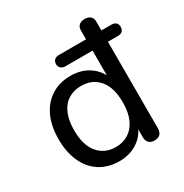

<svg xmlns="http://www.w3.org/2000/svg" viewBox="-167 -843 943 984"><g transform="rotate(-30 304.5 -351.5)"><path d="M260 9Q195 9 146.5 -21.5Q98 -52 71.5 -109.5Q45 -167 45 -244Q45 -322 71.5 -378.5Q98 -435 146.5 -465.5Q195 -496 260 -496Q324 -496 371 -463.5Q418 -431 434 -377H423V-551H263Q246 -551 236 -560Q226 -569 226 -585Q226 -600 236 -609Q246 -618 263 -618H460L423 -580V-672Q423 -690 435 -701Q447 -712 468 -712Q490 -712 502 -701Q514 -690 514 -672V-580L477 -618H573Q591 -618 600 -609Q609 -600 609 -585Q609 -569 600 -560Q591 -551 573 -551H514V-40Q514 -17 502.5 -5Q491 7 469 7Q447 7 435.5 -5Q424 -17 424 -40V-130L434 -112Q419 -57 372 -24Q325 9 260 9ZM281 -63Q324 -63 356.5 -84Q389 -105 407 -145Q425 -185 425 -244Q425 -332 386 -378Q347 -424 281 -424Q237 -424 204.5 -403.5Q172 -383 154.5 -343Q137 -303 137 -244Q137 -156 176 -109.5Q215 -63 281 -63Z"/></g></svg>

Font: Nunito ExtraLight Medium
Style: Regular
Weight: 500
Version: Version 3.602